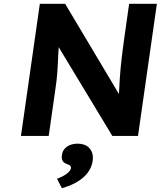

<svg xmlns="http://www.w3.org/2000/svg" viewBox="-20 -720 851 1017"><path d="M91 0 191 -700H325L610 -222Q611 -230 611 -238Q612 -267 614 -297.5Q616 -328 619 -360.5Q622 -393 626.5 -429.5Q631 -466 637 -509L664 -700H811L711 0H575L291 -470Q290 -453 289 -439Q287 -402 286 -375Q285 -348 283 -328Q281 -308 279 -290Q277 -272 274 -252L238 0ZM308 277 282 227Q296 222 312.5 213.5Q329 205 341.5 193.5Q354 182 356 171Q356 170 356 168Q356 162 352 158Q348 154 337 150Q318 143 312.5 133.5Q307 124 307 112Q307 107 308 101Q312 72 335 56.5Q358 41 391 41Q430 41 451 62Q472 83 472 115Q472 123 471 132Q467 158 454 180.5Q441 203 420 221Q399 239 371 253Q343 267 308 277Z"/></svg>

Font: Lexend SemBd
Style: Italic
Weight: 600
Italic angle: -8.13011°
Designer: Bonnie Shaver-Troup, Thomas Jockin
Foundry: Lexend
Version: Version 1.007